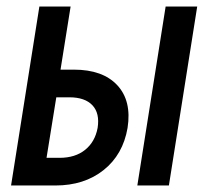

<svg xmlns="http://www.w3.org/2000/svg" viewBox="-20 -570 640 590"><path d="M14 0 101 -550H197L166 -356H207Q296 -356 340.5 -308Q385 -260 372 -177Q358 -95 298.5 -47.5Q239 0 150 0ZM402 0 489 -550H586L499 0ZM123 -85H163Q211 -85 241.5 -109.5Q272 -134 280 -177Q287 -222 264 -246.5Q241 -271 193 -271H153Z"/></svg>

Font: NKDuy Mono SemiBold
Style: Italic
Weight: 600
Italic angle: -9°
Monospace: yes
Designer: NKDuy
Foundry: NKDuy
Version: Version 2.251; ttfautohint (v1.8.4.7-5d5b)